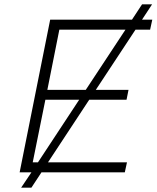

<svg xmlns="http://www.w3.org/2000/svg" viewBox="-20 -790 718 880"><path d="M77 70 124 0H70L210 -700H585L631 -770H677L631 -700H678L668 -654H601L419 -378H569L560 -333H389L200 -46H562L552 0H170L124 70ZM373 -378 555 -654H252L197 -378ZM154 -46 343 -333H188L130 -46Z"/></svg>

Font: Montserrat Light
Style: Italic
Weight: 300
Italic angle: -11.3°
Designer: Julieta Ulanovsky
Foundry: Julieta Ulanovsky
Version: Version 9.000; ttfautohint (v1.8.4.7-5d5b)